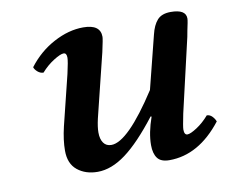

<svg xmlns="http://www.w3.org/2000/svg" viewBox="-58 -513 711 595"><g transform="rotate(-10 297.5 -216.0)"><path d="M398.9 -132.8 396 -133.8Q339.4 -60.5 293.9 -26.9Q248.5 6.8 205.1 6.8Q167 6.8 141.6 -13.7Q116.2 -34.2 116.2 -75.2Q116.2 -108.4 126 -149.9L165 -308.1Q173.8 -346.7 173.8 -357.9Q173.8 -373 164.1 -373Q154.3 -373 132.6 -359.4Q110.8 -345.7 92.8 -325.2Q83 -325.2 74.7 -332.3Q66.4 -339.4 64 -347.2Q97.7 -391.6 144.8 -416.7Q191.9 -441.9 237.8 -441.9Q292 -441.9 292 -402.8Q292 -395.5 283.2 -356L233.9 -155.8Q228 -129.9 228 -112.8Q228 -91.8 236.6 -79.8Q245.1 -67.9 261.2 -67.9Q313 -67.9 408.2 -214.8L450.2 -381.8Q457 -410.6 470.9 -426.3Q484.9 -441.9 513.2 -441.9Q561 -441.9 561 -413.1Q561 -408.7 559.1 -398.9Q557.1 -389.2 554.4 -376.2Q551.8 -363.3 550.8 -356.9L497.1 -125Q488.8 -84.5 488.8 -76.2Q488.8 -59.1 499 -59.1Q508.3 -59.1 529.1 -72.5Q549.8 -85.9 567.9 -106.9Q577.6 -106.9 585 -99.1Q592.3 -91.3 595.2 -83Q522.9 9.8 430.2 9.8Q403.3 9.8 392.6 -4.9Q381.8 -19.5 381.8 -45.9Q381.8 -84.5 398.9 -132.8Z"/></g></svg>

Font: Common Serif SemiBold
Style: Italic
Weight: 600
Italic angle: -12°
Designer: Philipp H. Poll, Khaled Hosny
Foundry: Stefan Peev, Context Ltd.
Version: Version 1.026